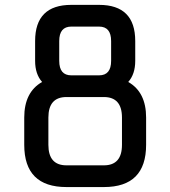

<svg xmlns="http://www.w3.org/2000/svg" viewBox="-20 -757 689 777"><path d="M249 0Q78.1 0 78.1 -170.9V-281.2Q78.1 -384.3 150.4 -425.3Q122.1 -457 122.1 -510.7V-590.8Q122.1 -737.3 268.6 -737.3H380.9Q527.3 -737.3 527.3 -590.8V-510.7Q527.3 -457 499 -425.3Q571.3 -384.3 571.3 -281.2V-170.9Q571.3 0 400.4 0ZM249 -87.9H400.4Q473.6 -87.9 473.6 -170.9V-281.2Q473.6 -364.3 400.4 -364.3H249Q175.8 -364.3 175.8 -281.2V-170.9Q175.8 -87.9 249 -87.9ZM268.6 -452.1H380.9Q429.7 -452.1 429.7 -510.7V-590.8Q429.7 -649.4 380.9 -649.4H268.6Q219.7 -649.4 219.7 -590.8V-510.7Q219.7 -452.1 268.6 -452.1Z"/></svg>

Font: Nova Square
Style: Book
Weight: 400
Version: Version 2.000